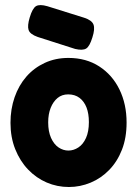

<svg xmlns="http://www.w3.org/2000/svg" viewBox="-20 -732 549 769"><path d="M256 17Q209 17 167 -1Q125 -19 92.5 -53Q60 -87 41 -134.5Q22 -182 22 -240Q22 -295 38.5 -342.5Q55 -390 85.5 -425Q116 -460 159 -480Q202 -500 254 -500Q325 -500 377.5 -466Q430 -432 458.5 -373.5Q487 -315 487 -241Q487 -180 468.5 -132.5Q450 -85 417.5 -51.5Q385 -18 343 -0.5Q301 17 256 17ZM254 -129Q275 -129 294 -141.5Q313 -154 324.5 -179.5Q336 -205 336 -243Q336 -277 326.5 -301.5Q317 -326 298.5 -340Q280 -354 253 -354Q228 -354 210.5 -339.5Q193 -325 183 -300Q173 -275 173 -242Q173 -205 184.5 -179.5Q196 -154 214.5 -141.5Q233 -129 254 -129ZM281 -536 131 -584Q100 -595 94.5 -612Q89 -629 99 -662Q110 -699 124.5 -707.5Q139 -716 170 -707L317 -661Q348 -651 354.5 -633.5Q361 -616 350 -582Q339 -546 325 -537.5Q311 -529 281 -536Z"/></svg>

Font: Fredoka SemiCondensed SemiBold
Style: Regular
Weight: 600
Width: 4
Designer: Ben Nathan
Foundry: Milena B. Brandão, Ben Nathan
Version: Version 2.001